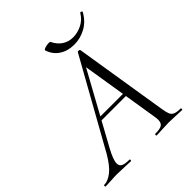

<svg xmlns="http://www.w3.org/2000/svg" viewBox="-250 -924 1063 1063"><g transform="rotate(-45 281.0 -392.5)"><path d="M-34 -12Q-5 -12 28 -37.5Q61 -63 96 -123L382 -635Q384 -638 389 -638Q398 -638 400 -633L488 -84Q493 -53 499 -39Q505 -25 519.5 -18.5Q534 -12 563 -12Q567 -12 567 -6Q567 0 563 0Q548 0 518 -2Q482 -4 462 -4Q441 -4 409 -2Q379 0 365 0Q362 0 362 -6Q362 -12 365 -12Q403 -12 417.5 -21.5Q432 -31 432 -56Q432 -68 429 -84L353 -557L378 -586L129 -132Q98 -74 98 -48Q98 -27 114 -19.5Q130 -12 163 -12Q167 -12 166.5 -6Q166 0 162 0Q151 0 117 -2Q79 -4 58 -4Q37 -4 9 -2Q-19 0 -34 0Q-38 0 -38 -6Q-38 -12 -34 -12ZM208 -295H423L425 -275H193ZM261 -769Q259 -775 274 -780Q289 -785 303 -785Q314 -785 315 -782Q331 -748 358.5 -729.5Q386 -711 422 -711Q457 -711 491 -728Q525 -745 545 -779Q546 -781 549 -781Q553 -781 556.5 -778.5Q560 -776 559 -774Q533 -726 490 -702Q447 -678 397 -678Q347 -678 311 -702Q275 -726 261 -769Z"/></g></svg>

Font: Cormorant Garamond
Style: Italic
Weight: 400
Italic angle: -10°
Designer: Christian Thalmann (Catharsis Fonts)
Foundry: Catharsis Fonts
Version: Version 4.000